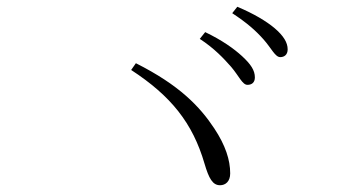

<svg xmlns="http://www.w3.org/2000/svg" viewBox="-20 -726 1040 568"><path d="M664 -528C687 -501 697 -475 712 -475C725 -475 734 -482 734 -497C734 -518 722 -536 696 -560C672 -582 637 -607 587 -631L571 -611C614 -583 642 -553 664 -528ZM760 -609C783 -583 794 -557 809 -557C821 -557 831 -564 831 -580C831 -600 819 -620 792 -643C768 -663 732 -685 682 -706L667 -687C711 -658 736 -636 760 -609ZM382 -539 368 -519C486 -442 550 -362 585 -242C598 -198 609 -178 631 -178C647 -178 661 -189 661 -213C661 -253 647 -296 614 -346C571 -411 511 -474 382 -539Z"/></svg>

Font: Noto Serif CJK SC ExtraLight
Style: Regular
Weight: 200
Designer: Ryoko NISHIZUKA 西塚涼子 (kana & ideographs); Frank Grießhammer (Latin, Greek & Cyrillic); Wenlong ZHANG 张文龙 (bopomofo); San
Foundry: Adobe
Version: Version 2.001;hotconv 1.1.0;makeotfexe 2.6.0